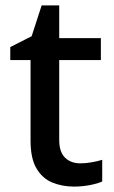

<svg xmlns="http://www.w3.org/2000/svg" viewBox="-20 -680 423 710"><path d="M277 -76Q298 -76 320 -80Q342 -84 358 -89V-9Q341 -1 312 4.5Q283 10 254 10Q210 10 173.5 -5Q137 -20 115 -57Q93 -94 93 -160V-458H18V-506L97 -546L134 -660H199V-539H353V-458H199V-162Q199 -118 220.5 -97Q242 -76 277 -76Z"/></svg>

Font: Noto Sans Tangsa Medium
Style: Regular
Weight: 500
Version: Version 1.504